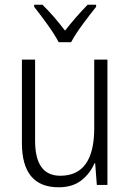

<svg xmlns="http://www.w3.org/2000/svg" viewBox="-20 -785 554 815"><path d="M436 -532H380V-241Q380 -39 236 -39Q129 -39 129 -187V-532H73V-178Q73 10 229 10Q288 10 325.5 -19.5Q363 -49 381 -92H384L391 0H436ZM388 -765H352Q299 -710 256 -655Q234 -684 208.5 -713.5Q183 -743 160 -765H125V-756Q149 -726 180 -683Q211 -640 229 -606H282Q300 -640 331.5 -682.5Q363 -725 388 -756Z"/></svg>

Font: Noto Sans UI SemiCondensed Light
Style: Regular
Weight: 300
Width: 4
Designer: Monotype Design Team
Foundry: Monotype Imaging Inc.
Version: Version 1.901